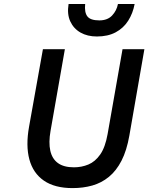

<svg xmlns="http://www.w3.org/2000/svg" viewBox="-20 -952 760 984"><path d="M352 12Q260.5 12 205 -26.2Q149.5 -64.5 130.5 -135Q111.5 -205.5 129 -303L200 -700H312.5L239 -281Q228.5 -221.5 237.8 -179.8Q247 -138 277 -116.2Q307 -94.5 359 -94.5Q398.5 -94.5 433.2 -109Q468 -123.5 493.8 -160.5Q519.5 -197.5 531.5 -265L608 -700H720L643 -257.5Q629.5 -180.5 602.8 -128.5Q576 -76.5 538 -45.5Q500 -14.5 453 -1.2Q406 12 352 12ZM476.5 -765Q428 -765 392.5 -785.2Q357 -805.5 340 -842.8Q323 -880 331.5 -931.5H416.5Q412 -888.5 427.8 -868Q443.5 -847.5 489 -847.5Q531 -847.5 554.5 -872.5Q578 -897.5 584.5 -931.5H670Q661 -883.5 637 -845.8Q613 -808 573 -786.5Q533 -765 476.5 -765Z"/></svg>

Font: Overpass SemiBold
Style: Italic
Weight: 600
Italic angle: -10°
Designer: Delve Withrington, Dave Bailey, Thomas Jockin
Foundry: Delve Fonts LLC
Version: Version 4.000